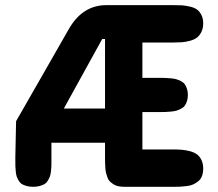

<svg xmlns="http://www.w3.org/2000/svg" viewBox="-20 -720 840 740"><path d="M42 -252.9Q71.8 -305.7 140.6 -425Q209.5 -544.4 244.1 -606Q296.9 -700.2 390.1 -700.2H647.9Q668 -700.2 680.9 -699.5Q693.8 -698.7 711.2 -694.8Q728.5 -690.9 738.5 -683.8Q748.5 -676.8 755.9 -663.1Q763.2 -649.4 763.2 -629.9Q763.2 -610.4 755.9 -596.2Q748.5 -582 738.3 -574.5Q728 -566.9 711.2 -562.5Q694.3 -558.1 680.7 -557.1Q667 -556.2 647.9 -556.2H528.8V-419.9H591.8Q607.4 -419.9 615.5 -419.7Q623.5 -419.4 637.5 -418.2Q651.4 -417 658.9 -414.8Q666.5 -412.6 676.5 -407.7Q686.5 -402.8 691.7 -396Q696.8 -389.2 700.4 -378.4Q704.1 -367.7 704.1 -354Q704.1 -340.3 700.4 -329.6Q696.8 -318.8 691.7 -312Q686.5 -305.2 676.5 -300.3Q666.5 -295.4 658.9 -293.2Q651.4 -291 637.5 -289.8Q623.5 -288.6 615.5 -288.3Q607.4 -288.1 591.8 -288.1H528.8V-144H647.9Q666.5 -144 680.7 -142.8Q694.8 -141.6 711.2 -137.5Q727.5 -133.3 738.3 -125.7Q749 -118.2 756.1 -104Q763.2 -89.8 763.2 -70.8Q763.2 -54.2 758.5 -41.7Q753.9 -29.3 744.4 -21.7Q734.9 -14.2 725.3 -9.5Q715.8 -4.9 700.4 -2.9Q685.1 -1 674.8 -0.5Q664.6 0 647.9 0H460Q446.3 0 435.3 -2.4Q424.3 -4.9 416.5 -10.3Q408.7 -15.6 403.1 -21Q397.5 -26.4 394 -36.4Q390.6 -46.4 388.7 -53.5Q386.7 -60.5 386 -73.5Q385.3 -86.4 385 -93.8Q384.8 -101.1 384.8 -115.2V-169.9H178.2V-100.1Q178.2 -86.4 178 -78.4Q177.7 -70.3 176.3 -58.3Q174.8 -46.4 172.1 -39.3Q169.4 -32.2 164.3 -23.7Q159.2 -15.1 151.9 -10.7Q144.5 -6.3 133.3 -3.2Q122.1 0 107.9 0Q93.8 0 82.5 -3.2Q71.3 -6.3 64.2 -10.7Q57.1 -15.1 52 -23.9Q46.9 -32.7 44.4 -39.6Q42 -46.4 40.8 -58.8Q39.6 -71.3 39.3 -78.6Q39.1 -85.9 39.1 -100.1V-115.2Q39.1 -127 42 -252.9ZM374 -569.8 226.1 -301.8H384.8V-569.8Z"/></svg>

Font: Concert One
Style: Regular
Weight: 400
Designer: Johan Kallas, Mihkel Virkus
Foundry: Johan Kallas, Mihkel Virkus
Version: Version 1.003